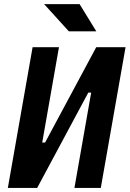

<svg xmlns="http://www.w3.org/2000/svg" viewBox="-20 -926 639 946"><path d="M18.6 0H163.1L415 -469.7H429.2L346.7 0H476.6L598.6 -693.4H454.1L202.1 -223.6H188L270.5 -693.4H140.6ZM319.3 -771.5H454.6L372.1 -905.8H197.3Z"/></svg>

Font: Cascadia Mono PL
Style: Bold Italic
Weight: 700
Italic angle: -10°
Monospace: yes
Designer: Aaron Bell
Foundry: Saja Typeworks
Version: Version 2404.023